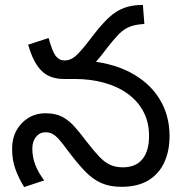

<svg xmlns="http://www.w3.org/2000/svg" viewBox="-20 -745 742 778"><path d="M472 12Q425 12 390 -3.5Q355 -19 324 -51.5Q293 -84 256 -133Q235 -162 220.5 -178.5Q206 -195 193.5 -202Q181 -209 164 -209Q141 -209 126 -190.5Q111 -172 111 -143Q111 -108 123 -77Q135 -46 159 -14L78 13Q56 -22 42.5 -59.5Q29 -97 29 -143Q29 -184 46.5 -216Q64 -248 94.5 -267Q125 -286 165 -286Q204 -286 230.5 -272.5Q257 -259 279.5 -234.5Q302 -210 328 -175Q358 -136 380.5 -112Q403 -88 425.5 -77.5Q448 -67 478 -67Q530 -67 557 -100Q584 -133 584 -194Q584 -250 561 -293Q538 -336 497 -365.5Q456 -395 401 -410Q346 -425 282 -425H238L316 -500Q428 -493 506 -452.5Q584 -412 625.5 -345.5Q667 -279 667 -194Q667 -132 645 -85.5Q623 -39 580 -13.5Q537 12 472 12ZM236 -425Q207 -425 180.5 -436Q154 -447 132 -477.5Q110 -508 94 -564L177 -591Q192 -536 206 -518Q220 -500 242 -500Q262 -500 279.5 -512.5Q297 -525 329 -565L360 -605Q394 -649 422.5 -675Q451 -701 483 -713Q515 -725 559 -725L565 -648Q530 -646 506.5 -637Q483 -628 463.5 -608.5Q444 -589 418 -556L395 -526Q367 -490 342 -468Q317 -446 291.5 -435.5Q266 -425 236 -425Z"/></svg>

Font: utelugu85
Style: Book
Weight: 400
Designer: Jelle Bosma - Monotype Design Team
Foundry: Monotype Imaging Inc.
Version: Version 2.003